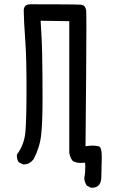

<svg xmlns="http://www.w3.org/2000/svg" viewBox="-20 -761 540 898"><path d="M411 117H405L386 107Q376 92 374 74Q379 48 379 19L378 0L358 1Q339 1 325 -5.5Q311 -12 304 -46V-662L170 -664Q176 -569 177 -521Q179 -417 179 -301Q179 -188 172.5 -129.5Q166 -71 137 -16Q118 8 92 8H88L68 -2Q59 -14 59 -31V-38Q94 -85 99 -145.5Q104 -206 104 -347Q104 -487 99 -558Q91 -672 91 -711Q91 -741 122 -741Q329 -741 359 -739Q379 -737 383 -713Q384 -705 384 -631Q384 -484 380 -77Q400 -80 415 -80Q428 -80 442 -76.5Q456 -73 456 -28L454 64Q454 117 411 117Z"/></svg>

Font: Xiaolai SC
Style: Regular
Weight: 400
Designer: Nozomi Seto 瀬戸のぞみ
Version: Version 3.11;December 4, 2020;FontCreator 13.0.0.2613 64-bit